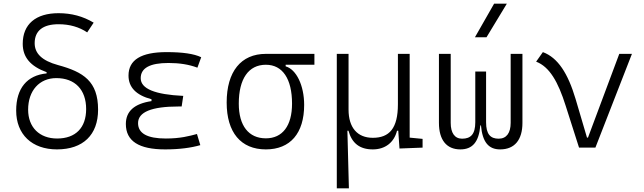

<svg xmlns="http://www.w3.org/2000/svg" viewBox="-20 -815 3556 1060"><path d="M294.4 9.8C438.5 9.8 521.5 -70.3 521.5 -209.5C521.5 -366.2 440.9 -417.5 300.8 -455.6C211.4 -480 171.4 -520 171.4 -576.7C171.4 -645 216.8 -681.2 303.2 -681.2C364.3 -681.2 417 -666 461.4 -636.2L497.1 -689.9C438.5 -725.1 374.5 -742.2 303.2 -742.2C177.2 -742.2 105.5 -681.2 105.5 -573.2C105.5 -499.5 147.5 -449.2 237.3 -416.5V-409.7C129.9 -399.4 69.3 -328.1 69.3 -204.6C69.3 -73.2 156.2 9.8 294.4 9.8ZM295.4 -50.3C197.8 -50.3 135.3 -112.3 135.3 -209.5C135.3 -314.5 197.3 -383.8 291 -383.8C394 -383.8 455.6 -319.8 455.6 -212.9C455.6 -109.4 397 -50.3 295.4 -50.3Z M891.6 9.8C969.7 9.8 1035.6 1 1085.9 -13.7L1067.4 -75.2C1025.4 -64 976.1 -50.3 895.5 -50.3C793 -50.3 742.2 -78.6 742.2 -135.3C742.2 -196.3 816.4 -227.1 965.8 -227.1H982.9L991.7 -285.6C834.5 -293 756.8 -325.2 756.8 -383.3C756.8 -439.5 807.6 -467.3 910.2 -467.3C970.7 -467.3 1023.4 -459 1069.8 -441.4L1090.8 -499C1051.3 -518.1 988.3 -527.3 899.4 -527.3C759.3 -527.3 689.5 -484.4 689.5 -397.9C689.5 -333 731.4 -289.6 816.4 -267.1V-256.8C721.7 -242.7 674.8 -200.7 674.8 -130.4C674.8 -36.1 746.6 9.8 891.6 9.8Z M1447.8 9.8C1582.5 9.8 1659.2 -79.1 1659.2 -235.8C1659.2 -343.8 1615.7 -432.1 1557.1 -448.7V-457.5H1715.8V-517.6H1447.8C1310.5 -517.6 1231.4 -419.9 1231.4 -249C1231.4 -84 1309.6 9.8 1447.8 9.8ZM1447.8 -51.3C1353 -51.3 1298.3 -120.6 1298.3 -242.7C1298.3 -379.9 1352.1 -457.5 1447.8 -457.5C1540 -457.5 1592.3 -379.9 1592.3 -242.7C1592.3 -120.6 1539.6 -51.3 1447.8 -51.3Z M2038.1 9.8C2105.5 9.8 2155.3 -27.3 2171.9 -93.3H2178.7L2185.5 4.9L2313 0V-48.3L2241.7 -55.2V-517.6H2176.8V-239.3C2176.8 -106 2129.4 -54.2 2038.1 -54.2C1953.6 -54.2 1904.3 -109.9 1904.3 -210V-517.6H1839.4V224.6H1906.2L1897.9 -93.3H1903.8C1922.9 -23.9 1966.3 9.8 2038.1 9.8Z M2741.2 9.8C2821.3 9.8 2864.3 -43 2864.3 -136.7V-517.6H2799.3V-136.7C2799.3 -81.1 2776.4 -49.3 2732.9 -49.3C2687.5 -49.3 2663.6 -74.2 2663.6 -140.1V-419.9H2604V-140.1C2604 -74.2 2579.1 -49.3 2531.2 -49.3C2490.2 -49.3 2468.3 -81.1 2468.3 -136.7V-517.6H2403.3V-136.7C2403.3 -43 2444.8 9.8 2521.5 9.8C2587.4 9.8 2624 -29.8 2631.8 -122.6H2635.3C2643.6 -29.8 2677.7 9.8 2741.2 9.8ZM2602.1 -609.4H2666L2778.3 -794.9H2708Z M3176.8 0H3267.1L3468.8 -517.6H3398.9L3226.1 -55.2H3220.7L3157.7 -268.6C3115.7 -409.7 3060.1 -496.6 2977.1 -527.3L2939.9 -474.6C3013.7 -446.3 3061 -364.3 3103 -231Z"/></svg>

Font: Cascadia Code PL Light
Style: Regular
Weight: 300
Monospace: yes
Designer: Aaron Bell
Foundry: Saja Typeworks
Version: Version 2404.023